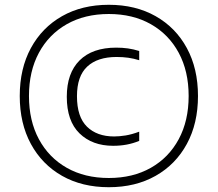

<svg xmlns="http://www.w3.org/2000/svg" viewBox="-20 -771 909 802"><path d="M434.5 11Q323 11 239.2 -36.5Q155.5 -84 109 -169.8Q62.5 -255.5 62.5 -370Q62.5 -484.5 109 -570.2Q155.5 -656 239.2 -703.5Q323 -751 434.5 -751Q546 -751 630 -703.5Q714 -656 760.5 -570.2Q807 -484.5 807 -370Q807 -255.5 760.5 -169.8Q714 -84 630 -36.5Q546 11 434.5 11ZM452.5 -162Q365.5 -162 312.2 -213.8Q259 -265.5 259 -367Q259 -465.5 312.5 -518.8Q366 -572 465.5 -572Q491 -572 514.2 -568.8Q537.5 -565.5 561.5 -558V-519.5Q538.5 -526.5 515.8 -529.8Q493 -533 467 -533Q387.5 -533 344.5 -493Q301.5 -453 301.5 -369Q301.5 -283 343.2 -242Q385 -201 456.5 -201Q478.5 -201 504.8 -205.2Q531 -209.5 561.5 -221V-182.5Q536 -172 509.2 -167Q482.5 -162 452.5 -162ZM434.5 -27.5Q535 -27.5 610 -70Q685 -112.5 726.5 -189.5Q768 -266.5 768 -370Q768 -473.5 726.5 -550.5Q685 -627.5 610 -670Q535 -712.5 434.5 -712.5Q334 -712.5 259 -670Q184 -627.5 142.5 -550.5Q101 -473.5 101 -370Q101 -266.5 142.5 -189.5Q184 -112.5 259 -70Q334 -27.5 434.5 -27.5Z"/></svg>

Font: Encode Sans SemiExpanded ExtraLight
Style: Regular
Weight: 250
Width: 6
Designer: Multiple Designers
Foundry: Impallari Type
Version: Version 3.002